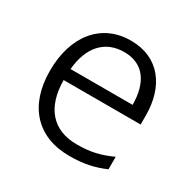

<svg xmlns="http://www.w3.org/2000/svg" viewBox="-128 -672 813 812"><g transform="rotate(30 278.0 -266.5)"><path d="M290 -543C144 -543 56 -429 56 -262C56 -91 150 10 307 10C377 10 425 -1 479 -24V-85C421 -59 377 -48 310 -48C193 -48 127 -122 126 -256H502V-300C502 -443 427 -543 290 -543ZM290 -487C386 -487 431 -416 431 -311H128C138 -423 196 -487 290 -487Z"/></g></svg>

Font: Noto Kufi Arabic Light
Style: Regular
Weight: 300
Designer: Monotype Design Team, David Williams, Khaled Hosny
Foundry: Google LLC
Version: Version 2.109